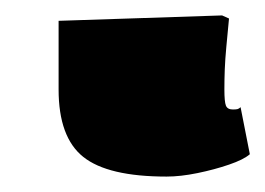

<svg xmlns="http://www.w3.org/2000/svg" viewBox="-20 10 344 249"><path d="M196 239Q120 239 88 213.5Q56 188 56 126V37L268 30L277 34Q275 55 273.5 71Q272 87 271.5 100Q271 113 271 126Q271 142 273 147Q275 152 282 152Q286 152 288 151.5Q290 151 292 149L304 210Q296 217 277 223.5Q258 230 236 234.5Q214 239 196 239Z"/></svg>

Font: Literata Black
Style: Regular
Weight: 900
Designer: Latin by Veronika Burian and Jose Scaglione. Greek by Irene Vlachou. Cyrillic by Vera Evstafieva.
Foundry: TypeTogether
Version: Version 3.103;gftools[0.9.29]